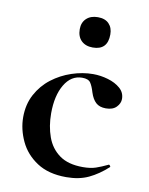

<svg xmlns="http://www.w3.org/2000/svg" viewBox="-74 -668 573 736"><g transform="rotate(10 212.5 -300.5)"><path d="M234 12Q165 12 120 -17.5Q75 -47 53.5 -93Q32 -139 32 -186Q32 -236 53 -275Q74 -314 108.5 -340.5Q143 -367 185 -381Q227 -395 268 -395Q297 -395 326 -386.5Q355 -378 374 -361.5Q393 -345 393 -320Q393 -303 379 -288.5Q365 -274 338 -274Q313 -274 299 -287Q285 -300 277 -325Q270 -349 261.5 -361.5Q253 -374 229 -374Q186 -374 160.5 -331Q135 -288 135 -219Q135 -169 150 -127.5Q165 -86 199 -61.5Q233 -37 290 -37Q320 -37 340.5 -44Q361 -51 386 -63Q388 -65 391.5 -61Q395 -57 393 -55Q358 -23 321 -5.5Q284 12 234 12ZM248 -495Q220 -495 203.5 -511Q187 -527 187 -556Q187 -582 203.5 -597.5Q220 -613 248 -613Q276 -613 291 -597.5Q306 -582 306 -556Q306 -495 248 -495Z"/></g></svg>

Font: Cormorant Infant Light
Style: Bold
Weight: 700
Version: Version 4.001